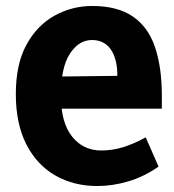

<svg xmlns="http://www.w3.org/2000/svg" viewBox="-20 -606 584 643"><path d="M306 17Q227 17 165 -18.5Q103 -54 68 -123Q33 -192 33 -291Q33 -391 68.5 -456Q104 -521 162.5 -553.5Q221 -586 289 -586Q373 -586 424.5 -551Q476 -516 499 -448.5Q522 -381 522 -285V-242H116L118 -349L373 -352Q373 -382 367 -404.5Q361 -427 350 -442Q339 -457 323.5 -464.5Q308 -472 288 -472Q244 -472 214 -426Q184 -380 184 -286Q184 -195 221.5 -148.5Q259 -102 319 -102Q356 -102 392 -113Q428 -124 468 -146L511 -48Q462 -14 409.5 1.5Q357 17 306 17Z"/></svg>

Font: Yaldevi
Style: Bold
Weight: 700
Designer: Sol Matas, Rajitha Manaperi, Kosala Senevirathne
Foundry: Mooniak
Version: Version 1.100